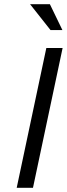

<svg xmlns="http://www.w3.org/2000/svg" viewBox="-20 -900 320 920"><path d="M202 -670 60 0H138L280 -670ZM124 -880 222 -756H279L219 -880Z"/></svg>

Font: LT Wave Light
Style: Italic
Weight: 300
Designer: Daniel Lyons
Version: Version 2.5 (Glyphs App)